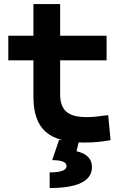

<svg xmlns="http://www.w3.org/2000/svg" viewBox="-20 -694 626 948"><path d="M21 -396V-517.6H145V-673.8H276.9V-517.6H506.3V-396H276.9V-228.5Q276.9 -169.4 307.4 -142.6Q337.9 -115.7 407.7 -115.7Q430.2 -115.7 455.8 -118.4Q481.4 -121.1 514.2 -125.5L525.9 -2Q493.7 3.9 463.1 6.8Q432.6 9.8 397.9 9.8Q264.2 9.8 204.6 -43.9Q145 -97.7 145 -215.8V-396ZM225.1 234.4V157.2Q308.6 157.2 308.6 126Q308.6 96.7 237.8 96.7L271.5 -2.9L370.1 2.4L357.9 52.7Q434.1 70.3 434.1 130.4Q434.1 234.4 225.1 234.4Z"/></svg>

Font: Caskaydia Cove
Style: Bold
Weight: 700
Monospace: yes
Designer: Aaron Bell
Foundry: Saja Typeworks
Version: Version 4.300; ttfautohint (v1.8.3)